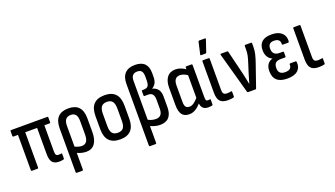

<svg xmlns="http://www.w3.org/2000/svg" viewBox="-73 -1290 3596 2064"><g transform="rotate(-20 1725.0 -258.0)"><path d="M393 8Q343 8 318 -19Q293 -46 293 -117V-414H157V-10Q157 0 148 0H82Q74 0 74 -10V-414H22Q13 -414 13 -424V-479Q13 -488 22 -488H436Q445 -488 445 -479V-424Q445 -414 436 -414H376V-114Q376 -86 384 -75Q392 -64 409 -64Q418 -64 426 -64.5Q434 -65 442 -66Q451 -69 451 -59V-8Q451 1 444 2Q423 8 393 8Z M528 185Q519 185 519 175V-326Q519 -497 679 -497Q836 -497 836 -327V-170Q836 -84 802.5 -38Q769 8 706 8Q653 8 602 -16V175Q602 185 593 185ZM602 -324V-88Q620 -79 640.5 -73Q661 -67 681 -67Q753 -67 753 -171V-326Q753 -376 734.5 -399Q716 -422 679 -422Q641 -422 621.5 -398.5Q602 -375 602 -324Z M1092 8Q926 8 926 -169V-319Q926 -497 1092 -497Q1258 -497 1258 -319V-169Q1258 8 1092 8ZM1092 -68Q1136 -68 1155.5 -93Q1175 -118 1175 -173V-314Q1175 -370 1155.5 -395.5Q1136 -421 1092 -421Q1049 -421 1029 -395.5Q1009 -370 1009 -314V-173Q1009 -118 1029 -93Q1049 -68 1092 -68Z M1366 185Q1357 185 1357 175V-529Q1357 -610 1396.5 -650.5Q1436 -691 1511 -691Q1657 -691 1657 -545V-505Q1657 -459 1642 -431.5Q1627 -404 1600 -389V-387Q1640 -378 1663 -349Q1686 -320 1686 -266V-148Q1686 8 1548 8Q1518 8 1490 0Q1462 -8 1440 -18V175Q1440 185 1431 185ZM1440 -534V-90Q1482 -67 1528 -67Q1603 -67 1603 -158V-261Q1603 -342 1539 -342H1495Q1487 -342 1487 -350V-400Q1487 -409 1494 -409H1508Q1547 -409 1561 -428Q1575 -447 1575 -497V-536Q1575 -579 1559.5 -597.5Q1544 -616 1510 -616Q1440 -616 1440 -534Z M1883 8Q1826 8 1800 -27.5Q1774 -63 1774 -137V-336Q1774 -411 1807.5 -454Q1841 -497 1905 -497Q1935 -497 1965.5 -485Q1996 -473 2017 -458V-479Q2017 -488 2026 -488H2087Q2095 -488 2095 -479V-108Q2095 -83 2100.5 -74Q2106 -65 2121 -65Q2127 -65 2132.5 -66Q2138 -67 2144 -68Q2151 -69 2151 -60V-7Q2151 1 2142 4Q2133 5 2121 6.5Q2109 8 2100 8Q2024 8 2017 -66Q1986 -31 1953 -11.5Q1920 8 1883 8ZM1857 -143Q1857 -102 1870 -85Q1883 -68 1912 -68Q1936 -68 1959.5 -83.5Q1983 -99 2012 -132V-392Q1991 -406 1969.5 -414Q1948 -422 1928 -422Q1857 -422 1857 -329Z M2325 8Q2262 8 2235 -22Q2208 -52 2208 -121V-479Q2208 -488 2217 -488H2282Q2291 -488 2291 -479V-120Q2291 -89 2302.5 -77Q2314 -65 2340 -65Q2354 -65 2365.5 -66.5Q2377 -68 2388 -70Q2396 -72 2396 -62V-8Q2396 -1 2389 1Q2364 8 2325 8ZM2217 -546Q2208 -546 2210 -555L2241 -692Q2242 -701 2252 -701H2318Q2328 -701 2324 -689L2278 -553Q2275 -546 2267 -546Z M2556 0Q2549 0 2546 -8L2416 -477Q2414 -488 2422 -488H2494Q2502 -488 2504 -480L2572 -201Q2578 -171 2585 -141Q2592 -111 2597 -81H2599Q2607 -111 2616.5 -140.5Q2626 -170 2634 -199L2668 -306Q2679 -340 2685.5 -371Q2692 -402 2692 -437V-479Q2692 -488 2702 -488H2768Q2776 -488 2776 -479V-438Q2776 -396 2766.5 -356Q2757 -316 2741 -270L2650 -7Q2648 0 2640 0Z M3004 8Q2847 8 2847 -134Q2847 -178 2866.5 -208.5Q2886 -239 2925 -249V-250Q2893 -263 2874.5 -293.5Q2856 -324 2856 -369Q2856 -497 3003 -497Q3078 -497 3118 -461Q3158 -425 3153 -365Q3152 -352 3143 -352H3081Q3072 -352 3073 -364Q3075 -424 3004 -424Q2938 -424 2938 -358Q2938 -280 3017 -280H3057Q3065 -280 3065 -271V-224Q3065 -214 3057 -214H3008Q2965 -214 2947 -196Q2929 -178 2929 -137Q2929 -65 3005 -65Q3081 -65 3078 -126Q3078 -136 3086 -136H3149Q3157 -136 3158 -123Q3164 -63 3125 -27.5Q3086 8 3004 8Z M3364 8Q3301 8 3274 -22Q3247 -52 3247 -121V-479Q3247 -488 3256 -488H3321Q3330 -488 3330 -479V-120Q3330 -89 3341.5 -77Q3353 -65 3379 -65Q3393 -65 3404.5 -66.5Q3416 -68 3427 -70Q3435 -72 3435 -62V-8Q3435 -1 3428 1Q3403 8 3364 8Z"/></g></svg>

Font: Sofia Sans Condensed Medium
Style: Regular
Weight: 500
Designer: Botio Nikoltchev, Ani Petrova
Foundry: lettersoup
Version: Version 4.101; ttfautohint (v1.8.4.7-5d5b)